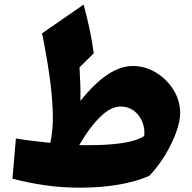

<svg xmlns="http://www.w3.org/2000/svg" viewBox="-20 -823 858 856"><path d="M571.8 -528.8Q627 -528.8 675.3 -499.5Q723.6 -470.2 753.4 -422.4Q783.2 -374.5 783.2 -318.8Q783.2 -281.2 764.4 -230.5Q745.6 -179.7 714.4 -128.7Q683.1 -77.6 645.5 -39.1Q586.9 -13.2 508.3 0.2Q429.7 13.7 337.4 13.7Q253.9 13.7 179 2.7Q104 -8.3 35.6 -26.4L50.8 -205.6Q89.4 -199.2 128.2 -194.6Q167 -189.9 204.1 -186Q217.8 -243.7 215.3 -322.3Q212.9 -400.9 199.7 -491.5Q186.5 -582 167.5 -674.3L353 -802.7Q370.6 -734.9 380.9 -686Q391.1 -637.2 397.9 -585.4L334.5 -522.5Q336.9 -483.9 338.1 -445.3Q339.4 -406.7 338.4 -373Q462.4 -528.8 571.8 -528.8ZM518.1 -348.1Q473.1 -348.1 424.8 -300Q376.5 -252 333.5 -176.3Q345.7 -175.8 357.7 -175.8Q369.6 -175.8 381.3 -175.8Q466.3 -175.8 529.1 -185.8Q591.8 -195.8 623 -216.8Q626.5 -252.4 613.5 -282.2Q600.6 -312 575.7 -330.1Q550.8 -348.1 518.1 -348.1Z"/></svg>

Font: Pinar-DS4-FD ExtraBold
Style: Regular
Weight: 800
Designer: Amin Abedi
Version: Version 3.000